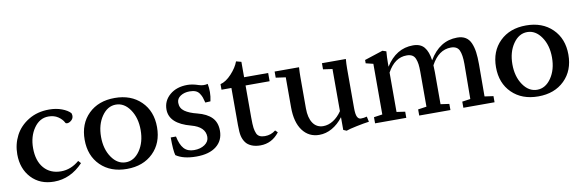

<svg xmlns="http://www.w3.org/2000/svg" viewBox="-45 -915 3878 1278"><g transform="rotate(-10 1894.0 -275.5)"><path d="M241.2 11.2Q146 11.2 88.1 -50.8Q30.3 -112.8 30.3 -210Q30.3 -278.3 60.3 -336.2Q90.3 -394 150.4 -430.7Q210.4 -467.3 290 -467.3Q337.4 -467.3 375.7 -452.9Q414.1 -438.5 433.1 -417.5Q436.5 -407.2 436.5 -399.4Q436.5 -381.3 422.1 -368.9Q407.7 -356.4 393.1 -356.4Q383.8 -356.4 381.3 -362.8Q369.1 -386.7 342.5 -404.5Q315.9 -422.4 277.8 -422.4Q218.3 -422.4 179.7 -366.9Q141.1 -311.5 141.1 -232.4Q141.1 -146 183.6 -97.2Q226.1 -48.3 298.8 -48.3Q365.2 -48.3 421.9 -96.7L438 -79.1Q352.5 11.2 241.2 11.2Z M733.4 12.2Q623 12.2 555.9 -53.7Q488.8 -119.6 488.8 -227.5Q488.8 -335.4 555.9 -401.4Q623 -467.3 733.4 -467.3Q843.3 -467.3 910.6 -401.4Q978 -335.4 978 -227.5Q978 -119.6 910.6 -53.7Q843.3 12.2 733.4 12.2ZM638.2 -88.9Q676.8 -32.7 733.4 -32.7Q790 -32.7 828.6 -88.9Q867.2 -145 867.2 -227.5Q867.2 -310.1 828.6 -366.2Q790 -422.4 733.4 -422.4Q676.8 -422.4 638.2 -366.2Q599.6 -310.1 599.6 -227.5Q599.6 -145 638.2 -88.9Z M1203.1 11.2Q1114.7 11.2 1065.4 -22.5Q1055.7 -55.7 1055.7 -143.6H1091.3Q1102.5 -87.9 1126.7 -60.8Q1150.9 -33.7 1195.3 -33.7Q1238.3 -33.7 1267.3 -53.7Q1296.4 -73.7 1296.4 -105.5Q1296.4 -172.9 1203.6 -197.8Q1060.1 -235.8 1060.1 -331.5Q1060.1 -390.6 1106 -429.7Q1151.9 -468.8 1225.1 -468.8Q1258.8 -468.8 1300.3 -454.6Q1331.5 -444.3 1359.9 -452.1Q1365.2 -427.2 1365.2 -396.5Q1365.2 -367.2 1357.9 -334.5L1322.8 -332.5Q1316.9 -356 1312.5 -368.4Q1308.1 -380.9 1298.3 -395.8Q1288.6 -410.6 1272.5 -417.2Q1256.3 -423.8 1232.4 -423.8Q1196.3 -423.8 1170.7 -407.2Q1145 -390.6 1145 -361.8Q1145 -325.2 1174.6 -304.2Q1204.1 -283.2 1257.8 -270Q1321.3 -253.9 1353.8 -220.7Q1386.2 -187.5 1386.2 -131.3Q1386.2 -64.9 1338.1 -26.9Q1290 11.2 1203.1 11.2Z M1634.8 12.2Q1601.1 12.2 1575.4 1.2Q1549.8 -9.8 1536.6 -28.3Q1522.5 -47.9 1516.6 -72.3Q1510.7 -96.7 1510.7 -147.5V-397.9H1443.8V-435.5Q1481.4 -444.8 1519.3 -485.6Q1557.1 -526.4 1571.8 -566.9L1606.4 -557.6V-453.6H1769V-397.9H1606.4V-182.6Q1606.4 -131.8 1609.6 -110.1Q1612.8 -88.4 1620.1 -71.8Q1632.3 -43.5 1675.3 -43.5Q1716.8 -43.5 1748 -68.8L1763.7 -53.7Q1713.4 12.2 1634.8 12.2Z M2033.7 11.2Q1962.9 11.2 1921.1 -44.9Q1879.4 -101.1 1879.4 -202.1V-404.8L1813 -414.1V-455.6H1978Q1975.6 -421.4 1975.6 -390.6V-177.2Q1975.6 -114.3 2000 -78.1Q2024.4 -42 2069.3 -41.5Q2104.5 -41.5 2137.2 -62.3Q2169.9 -83 2195.3 -120.6V-405.3L2132.8 -414.1V-455.6H2294.4Q2291.5 -422.9 2291.5 -390.6V-125Q2291.5 -81.1 2300.3 -64.5Q2309.1 -47.9 2324.2 -47.9Q2345.2 -47.9 2365.2 -53.7L2373 -17.6Q2341.3 -13.7 2288.1 -2.7Q2234.9 8.3 2216.8 15.6L2195.3 6.3V-79.6Q2161.6 -35.6 2120.1 -12.2Q2078.6 11.2 2033.7 11.2Z M2411.6 0V-41.5L2469.2 -49.8V-392.1L2419.4 -404.3V-426.8L2543.5 -467.3L2568.8 -459Q2565.4 -418 2565.4 -380.9V-355.5Q2635.3 -467.3 2750 -467.3Q2800.3 -467.3 2825.4 -436.8Q2850.6 -406.2 2858.4 -347.2Q2929.2 -467.3 3048.3 -467.3Q3082.5 -467.3 3105.2 -453.1Q3127.9 -439 3139.9 -410.9Q3151.9 -382.8 3156.5 -348.6Q3161.1 -314.5 3161.1 -266.6Q3161.1 -121.1 3160.2 -49.8L3219.2 -41.5V0H3008.3V-41.5L3064 -49.3Q3065.9 -204.6 3065.9 -286.1Q3065.9 -348.1 3051.8 -378.7Q3037.6 -409.2 2995.6 -409.2Q2912.6 -409.2 2861.3 -313Q2862.8 -291 2862.8 -266.6V-49.8L2920.9 -41.5V0H2710V-41.5L2767.6 -49.8V-286.1Q2767.6 -316.4 2764.9 -336.7Q2762.2 -356.9 2755.1 -374.5Q2748 -392.1 2733.6 -400.4Q2719.2 -408.7 2697.3 -408.7Q2615.7 -409.2 2565.4 -315.9V-49.8L2622.6 -41.5V0Z M3513.7 12.2Q3403.3 12.2 3336.2 -53.7Q3269 -119.6 3269 -227.5Q3269 -335.4 3336.2 -401.4Q3403.3 -467.3 3513.7 -467.3Q3623.5 -467.3 3690.9 -401.4Q3758.3 -335.4 3758.3 -227.5Q3758.3 -119.6 3690.9 -53.7Q3623.5 12.2 3513.7 12.2ZM3418.5 -88.9Q3457 -32.7 3513.7 -32.7Q3570.3 -32.7 3608.9 -88.9Q3647.5 -145 3647.5 -227.5Q3647.5 -310.1 3608.9 -366.2Q3570.3 -422.4 3513.7 -422.4Q3457 -422.4 3418.5 -366.2Q3379.9 -310.1 3379.9 -227.5Q3379.9 -145 3418.5 -88.9Z"/></g></svg>

Font: Elstob 6pt Medium
Style: Regular
Weight: 500
Designer: Peter S. Baker
Version: Version 1.015